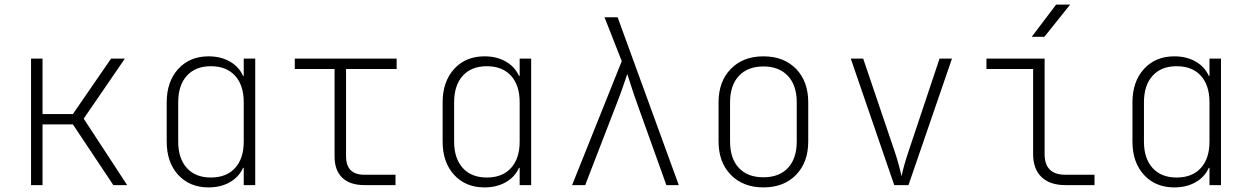

<svg xmlns="http://www.w3.org/2000/svg" viewBox="-20 -805 5440 835"><path d="M115 0V-550H165V-309H297L463 -550H523L344 -289L533 0H473L297 -264H165V0Z M887 10Q805 10 755 -44.5Q705 -99 705 -189V-360Q705 -450 755 -505Q805 -560 887 -560Q940 -560 979.5 -537.5Q1019 -515 1037 -475H1040V-550H1090V0H1040V-75H1037Q1019 -35 979.5 -12.5Q940 10 887 10ZM897 -33Q965 -33 1002.5 -74.5Q1040 -116 1040 -189V-360Q1040 -434 1002.5 -475.5Q965 -517 897 -517Q830 -517 792.5 -475.5Q755 -434 755 -360V-189Q755 -116 792.5 -74.5Q830 -33 897 -33Z M1565 0Q1502 0 1468.5 -32Q1435 -64 1435 -125V-505H1262V-550H1705V-505H1485V-125Q1485 -45 1565 -45H1700V0Z M2087 10Q2005 10 1955 -44.5Q1905 -99 1905 -189V-360Q1905 -450 1955 -505Q2005 -560 2087 -560Q2140 -560 2179.5 -537.5Q2219 -515 2237 -475H2240V-550H2290V0H2240V-75H2237Q2219 -35 2179.5 -12.5Q2140 10 2087 10ZM2097 -33Q2165 -33 2202.5 -74.5Q2240 -116 2240 -189V-360Q2240 -434 2202.5 -475.5Q2165 -517 2097 -517Q2030 -517 1992.5 -475.5Q1955 -434 1955 -360V-189Q1955 -116 1992.5 -74.5Q2030 -33 2097 -33Z M2468 0 2684 -539 2609 -730H2666L2932 0H2878L2750 -357Q2738 -390 2726.5 -426Q2715 -462 2708 -483Q2701 -462 2688.5 -426Q2676 -390 2663 -357L2525 0Z M3300 10Q3212 10 3158.5 -44.5Q3105 -99 3105 -190V-360Q3105 -451 3158.5 -505.5Q3212 -560 3300 -560Q3389 -560 3442 -505.5Q3495 -451 3495 -360V-190Q3495 -99 3442 -44.5Q3389 10 3300 10ZM3300 -34Q3369 -34 3407 -75Q3445 -116 3445 -190V-360Q3445 -434 3406.5 -475Q3368 -516 3300 -516Q3232 -516 3193.5 -475Q3155 -434 3155 -360V-190Q3155 -116 3193 -75Q3231 -34 3300 -34Z M3869 0 3680 -550H3734L3873 -140Q3882 -113 3889.5 -84.5Q3897 -56 3901 -39Q3904 -56 3912 -84.5Q3920 -113 3929 -140L4066 -550H4120L3931 0Z M4613 0Q4546 0 4509.5 -35Q4473 -70 4473 -135V-505H4270V-550H4523V-135Q4523 -45 4613 -45H4740V0ZM4467 -645 4573 -785H4634L4522 -645Z M5087 10Q5005 10 4955 -44.5Q4905 -99 4905 -189V-360Q4905 -450 4955 -505Q5005 -560 5087 -560Q5140 -560 5179.5 -537.5Q5219 -515 5237 -475H5240V-550H5290V0H5240V-75H5237Q5219 -35 5179.5 -12.5Q5140 10 5087 10ZM5097 -33Q5165 -33 5202.5 -74.5Q5240 -116 5240 -189V-360Q5240 -434 5202.5 -475.5Q5165 -517 5097 -517Q5030 -517 4992.5 -475.5Q4955 -434 4955 -360V-189Q4955 -116 4992.5 -74.5Q5030 -33 5097 -33Z"/></svg>

Font: JetBrains Mono NL Thin
Style: Regular
Weight: 100
Monospace: yes
Designer: Philipp Nurullin, Konstantin Bulenkov
Foundry: JetBrains
Version: Version 2.305; ttfautohint (v1.8.4.7-5d5b)